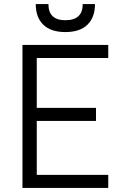

<svg xmlns="http://www.w3.org/2000/svg" viewBox="-20 -920 600 940"><path d="M90 -700H510V-636H160V-392H450V-328H160V-64H510V0H90ZM300 -763Q229 -763 192 -799Q155 -835 155 -900H217Q217 -821 300 -821Q385 -821 385 -900H445Q445 -835 408 -799Q371 -763 300 -763Z"/></svg>

Font: Retni Sans
Style: Regular
Weight: 400
Designer: Vitaly Kuzmin
Foundry: ParaType Ltd.
Version: Version 1.00;March 2, 2019;FontCreator 11.5.0.2425 64-bit; t